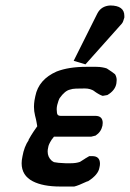

<svg xmlns="http://www.w3.org/2000/svg" viewBox="-20 -681 474 701"><path d="M335 -631Q349 -659 382 -661Q434 -661 434 -623Q434 -620 434 -617Q432 -612 430.5 -606Q429 -600 425 -595L292 -446L249 -459ZM84 -170Q86 -174 93.5 -186.5Q101 -199 116 -220Q115 -225 113.5 -234.5Q112 -244 108 -259Q104 -275 104 -291Q104 -293 104.5 -302.5Q105 -312 109 -330Q121 -391 187 -420Q231 -437 294 -437H332Q344 -437 354.5 -435Q365 -433 370 -431Q381 -424 388 -419Q395 -414 400 -410Q403 -405 404.5 -399.5Q406 -394 406 -389Q406 -384 405 -377Q401 -351 372 -334L355 -331Q344 -334 324 -348H325Q310 -358 290 -358Q271 -358 257.5 -357.5Q244 -357 236 -354Q217 -350 198 -323L199 -325Q196 -320 193.5 -313Q191 -306 189 -298Q187 -290 187 -282Q187 -275 188 -269Q189 -258 201 -258H328Q355 -258 355 -232Q355 -228 354 -222Q349 -199 329 -186L313 -182H177Q176 -180 174 -178Q173 -177 167 -169L168 -170Q157 -153 156 -143Q154 -135 154 -128Q154 -108 168 -95Q170 -93 177 -89Q190 -86 219 -85H233Q236 -85 239 -85Q258 -85 272 -90L291 -102L289 -101L306 -111H317Q345 -111 345 -83Q345 -77 343 -69Q339 -43 301 -19H299Q265 -3 251 0H200Q137 0 100 -19Q59 -40 59 -85Q59 -96 62 -110Q68 -145 85 -170Z"/></svg>

Font: New Athena Unicode
Style: Bold Italic
Weight: 700
Designer: J. Rusten 1997; rev. by R. Hancock 2001, 2002, rev. by D. Mastronarde 2002-2021
Foundry: Society for Classical Studies (formerly American Philological Association)
Version: Version 5.008